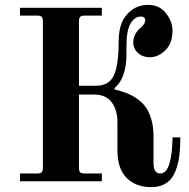

<svg xmlns="http://www.w3.org/2000/svg" viewBox="-20 -744 776 788"><path d="M62 0H398V-32H328C318.7 -32 312.3 -33.7 309 -37C305.7 -40.3 304 -46.7 304 -56V-356H366C398.7 -356 422.8 -345.3 438.5 -324C454.2 -302.7 462 -275.7 462 -243V-126C462 -76.7 474.5 -39.3 499.5 -14C524.5 11.3 558.3 24 601 24C619.7 24 636.2 20.7 650.5 14C664.8 7.3 676.3 -2 685 -14C693.7 -26 700.7 -40.8 706 -58.5C711.3 -76.2 715 -94.7 717 -114C719 -133.3 720 -155.3 720 -180H688C688 -138.7 684 -103.7 676 -75C668 -46.3 655.3 -32 638 -32C619.3 -32 610 -46 610 -74V-185C610 -209.7 607.3 -231.7 602 -251C596.7 -270.3 589.7 -286.7 581 -300C572.3 -313.3 561 -325.2 547 -335.5C533 -345.8 518.3 -354.2 503 -360.5C487.7 -366.8 470 -372.3 450 -377V-382C482.7 -410 499 -456.7 499 -522V-554C499 -596.7 504.5 -627.7 515.5 -647C526.5 -666.3 540.7 -676 558 -676C570 -676 576 -671 576 -661C576 -651 570.3 -641.3 559 -632C537.7 -614 527 -593.3 527 -570C527 -552.7 533.5 -538.2 546.5 -526.5C559.5 -514.8 576 -509 596 -509C618 -509 638.8 -518.5 658.5 -537.5C678.2 -556.5 688 -583.3 688 -618C688 -643.3 679 -667.3 661 -690C643 -712.7 618.7 -724 588 -724C549.3 -724 518 -708 494 -676C476 -652 467 -617.3 467 -572C467 -509.3 460.5 -463.7 447.5 -435C434.5 -406.3 409.7 -392 373 -392H304V-656C304 -665.3 305.7 -671.7 309 -675C312.3 -678.3 318.7 -680 328 -680H398V-712H62V-680H132C141.3 -680 147.7 -678.3 151 -675C154.3 -671.7 156 -665.3 156 -656V-56C156 -46.7 154.3 -40.3 151 -37C147.7 -33.7 141.3 -32 132 -32H62Z"/></svg>

Font: Km Standard TT
Style: Bold
Weight: 700
Designer: Alexey Kryukov <alexios@thessalonica.org.ru>
Version: Version 2.0.2